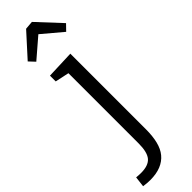

<svg xmlns="http://www.w3.org/2000/svg" viewBox="-387 -784 1013 1013"><g transform="rotate(-45 119.5 -277.0)"><path d="M9 239Q-3 239 -15 238Q-27 237 -41 235L-34 176Q-24 177 -15 177.5Q-6 178 1 178Q56 178 79 151Q102 124 102 59V-476L113 -463L24 -482V-525L182 -531V33Q182 84 172.5 122.5Q163 161 142 186.5Q121 212 88 225.5Q55 239 9 239ZM25 -628 -6 -661 110 -789 157 -793 280 -661 248 -628 108 -746 161 -745Z"/></g></svg>

Font: Bitter Thin
Style: Regular
Weight: 400
Version: Version 3.021